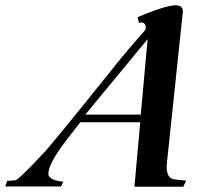

<svg xmlns="http://www.w3.org/2000/svg" viewBox="-60 -706 780 727"><path d="M615 -25C600 -26 590 -29 586 -32C574 -41 569 -60 572 -89L632 -658C634 -677 625 -686 605 -686C577 -686 514 -664 461 -641L466 -619C468 -620 471 -621 474 -621C486 -621 492 -614 492 -601C492 -596 490 -592 487 -589C432 -527 389 -475 356 -433C206 -246 121 -142 100 -121C40 -57 6 -24 -3 -23L-33 -21L-40 0H171L180 -18C157 -20 140 -25 131 -33C126 -36 124 -41 123 -46C122 -72 145 -115 192 -176L244 -243H471L449 1H634L645 -22ZM473 -272H263L499 -558Z"/></svg>

Font: GFS Pyrsos
Style: Regular
Weight: 400
Designer: George Matthiopoulos
Foundry: George Matthiopoulos
Version: Version 1.0